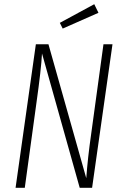

<svg xmlns="http://www.w3.org/2000/svg" viewBox="-20 -895 589 915"><path d="M429.2 -875 449.2 -834 278.8 -758.8 265.1 -786.1ZM516.1 -684.1 418.9 0H359.9L180.2 -640.1Q176.3 -564.9 153.8 -405.8L98.1 0H54.2L150.9 -684.1H210.9L391.1 -45.9Q398.4 -145 414.1 -253.9L473.1 -684.1Z"/></svg>

Font: Fira Sans Compressed ExtraLight
Style: Italic
Weight: 250
Width: 3
Italic angle: -8°
Designer: Carrois Corporate & Edenspiekermann AG
Foundry: Carrois Corporate GbR & Edenspiekermann AG
Version: Version 4.203;PS 004.203;hotconv 1.0.88;makeotf.lib2.5.64775